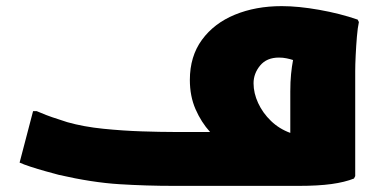

<svg xmlns="http://www.w3.org/2000/svg" viewBox="-20 -607 1252 627"><path d="M548 0Q458 0 369.5 -5.5Q281 -11 172 -36Q153 -41 128 -48Q103 -55 80 -62.5Q57 -70 44 -76L88 -244H100Q111 -239 130.5 -231.5Q150 -224 169.5 -218Q189 -212 200 -208Q253 -193 317.5 -186.5Q382 -180 443.5 -178Q505 -176 548 -176H666Q637 -208 618.5 -250.5Q600 -293 600 -346Q600 -423 639.5 -477Q679 -531 747 -559Q815 -587 900 -587Q954 -587 1022 -575Q1090 -563 1148 -543L1152 -535Q1148 -517 1145.5 -487Q1143 -457 1141.5 -426Q1140 -395 1140 -375V-32L1136 -24Q1106 -12 1062.5 -6Q1019 0 956 0ZM808 -335Q808 -303 823 -270.5Q838 -238 865 -212Q892 -186 928 -173V-308Q928 -340 930.5 -365Q933 -390 937 -411Q928 -414 916 -416.5Q904 -419 891 -419Q851 -419 829.5 -393Q808 -367 808 -335Z"/></svg>

Font: Kufam Black
Style: Italic
Weight: 900
Italic angle: -11°
Designer: Artur Schmal
Foundry: Original Type
Version: Version 1.301; ttfautohint (v1.8.3)